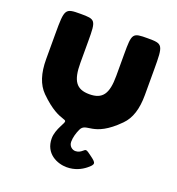

<svg xmlns="http://www.w3.org/2000/svg" viewBox="-141 -627 937 1016"><g transform="rotate(20 328.0 -119.0)"><path d="M221 158C221 245 295 275 347 275C393 275 427 257 450 239C488 209 483 202 448 176C413 150 413 151 398 164C389 172 377 179 361 179C344 179 324 165 324 140C324 115 332 89 342 67C366 13 420 80 549 -51C588 -90 606 -147 606 -226V-370C606 -509 603 -513 518 -513C432 -513 429 -510 429 -391V-269C429 -168 402 -129 328 -129C254 -129 227 -168 227 -269V-391C227 -510 224 -513 139 -513C53 -513 50 -509 50 -370V-226C50 -146 69 -88 108 -49C241 83 281 11 244 81C231 106 221 133 221 158Z"/></g></svg>

Font: Hussar Print
Style: Bold
Weight: 700
Foundry: Cannot Into Space Fonts
Version: Version 2.00